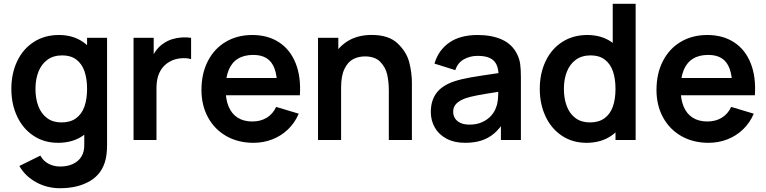

<svg xmlns="http://www.w3.org/2000/svg" viewBox="-20 -740 4052 1015"><path d="M296.8 255Q229.2 255 171.5 223.6Q113.8 192.2 82.3 137.5L193.5 82.5Q208.2 110.8 236.2 125.5Q264.3 140.3 297.7 140.3Q335.8 140.3 364.9 127.1Q394 113.9 410.2 88.1Q426.3 62.2 425.5 24.2V-129.7H440.3V-540H546V25.8Q546 70.5 538.5 102.2Q520.7 178.2 456.4 216.6Q392.1 255 296.8 255ZM286.7 15Q213.4 15 157.3 -22.2Q101.2 -59.4 70.6 -124.4Q40 -189.4 40 -270.2Q40 -351.9 71 -416.8Q101.9 -481.8 159 -518.4Q216.1 -555 291.2 -555Q365.9 -555 419 -518.1Q472.2 -481.2 499.3 -416.8Q526.5 -352.3 526.5 -270.2Q526.5 -187.8 499 -123.3Q471.4 -58.8 417.3 -21.9Q363.2 15 286.7 15ZM305 -92.8Q351.9 -92.8 382 -114.8Q412.2 -136.7 426.2 -176.3Q440.3 -215.9 440.3 -270.2Q440.3 -324.2 426.5 -363.7Q412.6 -403.2 383.3 -425.2Q354 -447.2 309.2 -447.2Q262.1 -447.2 230.4 -423.9Q198.7 -400.6 183.1 -360.6Q167.5 -320.7 167.5 -270.2Q167.5 -219.2 182.6 -179.2Q197.7 -139.2 228.5 -116Q259.4 -92.8 305 -92.8Z M686 0V-540H792.5V-408.5L779.5 -425.5Q790 -453.2 806.9 -475.3Q823.8 -497.5 846.5 -511.7Q865.8 -525.1 890 -532.7Q914.2 -540.2 939.8 -542Q965.3 -543.8 990.2 -540V-427.5Q964.6 -434.8 933.8 -431.6Q902.9 -428.5 878.3 -414.7Q853.9 -401.4 838.1 -380.7Q822.2 -359.9 814.7 -333.9Q807.2 -307.8 807.2 -274.3V0Z M1320.3 15Q1239.3 15 1176.9 -20.3Q1114.5 -55.7 1079.8 -119.3Q1045 -182.9 1045 -264.2Q1045 -351.3 1078.9 -417.2Q1112.8 -483.2 1173.8 -519.1Q1234.7 -555 1313.7 -555Q1396.5 -555 1455.7 -516Q1514.9 -477.1 1543.3 -404.9Q1571.8 -332.8 1565.1 -236.3H1445.5V-280.3Q1445.2 -339.5 1431.6 -376.6Q1418.1 -413.7 1390.2 -431.7Q1362.4 -449.7 1318.7 -449.7Q1269.8 -449.7 1237.2 -429.2Q1204.6 -408.8 1188.5 -368.9Q1172.5 -329 1172.5 -270Q1172.5 -215.2 1188.5 -176.7Q1204.6 -138.2 1236.3 -118Q1268.1 -97.8 1313.7 -97.8Q1357.7 -97.8 1390.1 -117.6Q1422.5 -137.4 1440 -174.8L1559.2 -139Q1538.8 -90.9 1502.7 -56.2Q1466.5 -21.4 1419.5 -3.2Q1372.4 15 1320.3 15ZM1134.5 -236.3V-327.5H1506.2V-236.3Z M2035.5 -260.2Q2035.5 -307 2027 -345.3Q2018.6 -383.7 1990.5 -412.8Q1962.5 -441.8 1909.3 -441.8Q1874.7 -441.8 1846.8 -427.2Q1819 -412.7 1801.1 -376Q1783.2 -339.3 1783.2 -277.5L1711.7 -308.2Q1711.7 -377.9 1738.7 -434Q1765.7 -490.2 1818.3 -522.8Q1871 -555.3 1945.2 -555.3Q2035.7 -555.3 2082.8 -509.8Q2130 -464.2 2143.8 -409.5Q2157.5 -354.8 2157.5 -301.5V0H2035.5ZM1661.2 0V-540H1768.5V-372.5H1783.2V0Z M2438.7 15Q2381.9 15 2340.9 -6.7Q2299.9 -28.4 2278.7 -65.6Q2257.5 -102.8 2257.5 -148Q2257.5 -208.2 2287.2 -248.1Q2317 -288.1 2380.3 -309.5Q2417.2 -321.9 2467.3 -330.7Q2517.4 -339.4 2609.8 -352.7Q2622.1 -354.6 2634.7 -356.2Q2647.2 -357.9 2659.2 -359.8L2615.8 -335.7Q2616.1 -373.6 2605.1 -397.6Q2594.2 -421.6 2569.7 -433.1Q2545.2 -444.7 2504.8 -444.7Q2464.8 -444.7 2432 -426.3Q2399.3 -407.9 2387 -369.2L2276.8 -403.7Q2297.3 -474.4 2354.9 -514.7Q2412.5 -555 2505.2 -555Q2580.4 -555 2634 -530.6Q2687.6 -506.2 2713.2 -454.5Q2726.3 -428.8 2730 -401Q2733.7 -373.2 2733.7 -331.3V0H2628V-117.2L2645.5 -97.8Q2620.6 -58.6 2591.2 -33.7Q2561.8 -8.8 2524.4 3.1Q2487 15 2438.7 15ZM2462.5 -81.2Q2500.9 -81.2 2530.1 -94.9Q2559.2 -108.6 2577 -129Q2594.8 -149.4 2601.8 -170.7Q2609.4 -188.3 2611.8 -211.4Q2614.2 -234.4 2614.2 -261.5V-271.7L2651.2 -260.5L2607.5 -253.4Q2539.8 -243.1 2503.5 -236.1Q2467.2 -229.1 2441 -220.5Q2408.7 -208.6 2392.2 -191.8Q2375.7 -174.9 2375.7 -149.5Q2375.7 -129.3 2385.7 -113.9Q2395.7 -98.5 2415.1 -89.8Q2434.6 -81.2 2462.5 -81.2Z M3080.2 15Q3006.9 15 2950.8 -22.2Q2894.7 -59.4 2864.1 -124.4Q2833.5 -189.4 2833.5 -270.2Q2833.5 -351.9 2864.5 -416.8Q2895.4 -481.8 2952.5 -518.4Q3009.6 -555 3084.7 -555Q3159.4 -555 3212.5 -518.1Q3265.7 -481.2 3292.8 -416.8Q3320 -352.3 3320 -270.2Q3320 -187.8 3292.5 -123.3Q3264.9 -58.8 3210.8 -21.9Q3156.8 15 3080.2 15ZM3098.5 -92.8Q3145.4 -92.8 3175.5 -114.8Q3205.7 -136.7 3219.8 -176.3Q3233.8 -215.9 3233.8 -270.2Q3233.8 -324.2 3220 -363.7Q3206.1 -403.2 3176.8 -425.2Q3147.5 -447.2 3102.7 -447.2Q3055.6 -447.2 3023.9 -423.9Q2992.2 -400.6 2976.6 -360.6Q2961 -320.7 2961 -270.2Q2961 -219.2 2976.1 -179.2Q2991.2 -139.2 3022 -116Q3052.9 -92.8 3098.5 -92.8ZM3233.8 0V-379.2H3219.2V-720H3340.3V0Z M3725.8 15Q3644.8 15 3582.4 -20.3Q3520 -55.7 3485.2 -119.3Q3450.5 -182.9 3450.5 -264.2Q3450.5 -351.3 3484.4 -417.2Q3518.3 -483.2 3579.2 -519.1Q3640.2 -555 3719.2 -555Q3802 -555 3861.2 -516Q3920.4 -477.1 3948.8 -404.9Q3977.2 -332.8 3970.6 -236.3H3851V-280.3Q3850.7 -339.5 3837.1 -376.6Q3823.6 -413.7 3795.8 -431.7Q3767.9 -449.7 3724.2 -449.7Q3675.2 -449.7 3642.7 -429.2Q3610.1 -408.8 3594 -368.9Q3578 -329 3578 -270Q3578 -215.2 3594 -176.7Q3610.1 -138.2 3641.8 -118Q3673.6 -97.8 3719.2 -97.8Q3763.2 -97.8 3795.6 -117.6Q3828 -137.4 3845.5 -174.8L3964.7 -139Q3944.3 -90.9 3908.2 -56.2Q3872 -21.4 3825 -3.2Q3777.9 15 3725.8 15ZM3540 -236.3V-327.5H3911.7V-236.3Z"/></svg>

Font: Manrope
Style: Regular
Weight: 400
Designer: Mikhail Sharanda
Foundry: Mikhail Sharanda
Version: Version 4.503